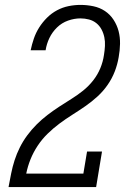

<svg xmlns="http://www.w3.org/2000/svg" viewBox="-20 -763 540 783"><path d="M15 0V-1Q20 -28 25.5 -55.5Q31 -83 39.5 -109.5Q48 -136 61 -162Q74 -188 91.5 -211.5Q109 -235 129.5 -255.5Q150 -276 173.5 -294Q197 -312 221.5 -328Q246 -344 271 -359.5Q296 -375 319 -393.5Q342 -412 360 -435Q378 -458 389 -484.5Q400 -511 404 -539Q404 -539 404 -539Q404 -539 404 -539Q407 -557 408 -575.5Q409 -594 405.5 -611Q402 -628 394 -643Q386 -658 373 -668.5Q360 -679 343 -683.5Q326 -688 308 -688Q283 -688 257.5 -679Q232 -670 212.5 -651Q193 -632 181.5 -608Q170 -584 166 -558H105Q110 -582 118 -605.5Q126 -629 139.5 -650.5Q153 -672 171.5 -690.5Q190 -709 212.5 -721Q235 -733 259.5 -738Q284 -743 308 -743Q335 -743 361 -737.5Q387 -732 408 -718Q429 -704 443 -682.5Q457 -661 463.5 -636.5Q470 -612 469.5 -584.5Q469 -557 464 -530Q459 -500 448 -471.5Q437 -443 419 -417Q401 -391 377.5 -369.5Q354 -348 328 -330Q302 -312 275 -295Q248 -278 222.5 -259Q197 -240 174 -217.5Q151 -195 133.5 -168.5Q116 -142 104.5 -113.5Q93 -85 87 -55H320L335 -145H396L372 0Z"/></svg>

Font: Iosevka Slab Light Oblique
Style: Regular
Weight: 300
Italic angle: -9°
Monospace: yes
Designer: Belleve Invis
Foundry: Belleve Invis
Version: Version 11.1.1; ttfautohint (v1.8.3)